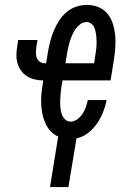

<svg xmlns="http://www.w3.org/2000/svg" viewBox="-20 -558 540 783"><path d="M184 205 217 0H220Q201 -8 187.5 -22Q174 -36 165.5 -54.5Q157 -73 153 -93Q149 -113 148 -134Q147 -155 149 -176.5Q151 -198 155 -219L156 -230Q139 -230 122 -234Q105 -238 91 -246.5Q77 -255 67 -268.5Q57 -282 52 -298Q47 -314 47 -332Q47 -350 50 -367L54 -395H133L128 -367Q127 -356 126.5 -344.5Q126 -333 129.5 -323Q133 -313 142 -306.5Q151 -300 162 -300H168L176 -349Q180 -371 185.5 -392Q191 -413 200 -434Q209 -455 221.5 -474.5Q234 -494 252 -509Q270 -524 291.5 -531Q313 -538 335 -538Q360 -538 382.5 -528.5Q405 -519 419.5 -500.5Q434 -482 441 -458.5Q448 -435 450 -411Q452 -387 450 -361.5Q448 -336 444 -311L431 -230H235L231 -208Q229 -194 227.5 -179.5Q226 -165 225.5 -150.5Q225 -136 226 -122Q227 -108 231 -95Q235 -82 244.5 -72Q254 -62 268 -62Q282 -62 295 -71.5Q308 -81 316.5 -94Q325 -107 330 -121Q335 -135 338 -150H415Q410 -125 400.5 -101Q391 -77 376 -55Q361 -33 339.5 -16Q318 1 292 6L259 205ZM247 -300H364L367 -322Q369 -333 370.5 -343.5Q372 -354 373 -364.5Q374 -375 374 -386Q374 -397 373 -407.5Q372 -418 370 -428Q368 -438 364 -447Q360 -456 351.5 -462Q343 -468 333 -468Q319 -468 307.5 -459.5Q296 -451 288 -439.5Q280 -428 274.5 -415Q269 -402 265 -389.5Q261 -377 258 -364Q255 -351 253 -338Z"/></svg>

Font: Iosevka Curly Slab Oblique
Style: Regular
Weight: 400
Italic angle: -9°
Monospace: yes
Designer: Belleve Invis
Foundry: Belleve Invis
Version: Version 11.1.0; ttfautohint (v1.8.3)